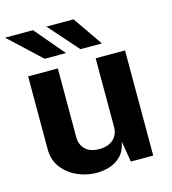

<svg xmlns="http://www.w3.org/2000/svg" viewBox="-111 -812 816 912"><g transform="rotate(-15 297.0 -356.5)"><path d="M253 10Q205.5 10 160.2 -9.5Q115 -29 85.5 -66.8Q56 -104.5 56 -159.5V-517H202V-178Q202 -142 225.5 -119Q249 -96 294.5 -96Q337 -96 362.5 -118.2Q388 -140.5 388 -180.5V-517H532.5V0H422.5L405.5 -102.5Q396.5 -57 371.8 -32.8Q347 -8.5 315.2 0.8Q283.5 10 253 10ZM334.5 -723 435 -577.5H329.5L201 -723ZM135 -723 258.5 -577.5H153.5L-2.5 -723Z"/></g></svg>

Font: Public Sans
Style: Bold
Weight: 700
Designer: The Public Sans project authors (U.S. Web Design System). Libre Franklin designed by Pablo Impallari and Rodrigo Fuenzal
Version: Version 1.008; ttfautohint (v1.8.1) -l 8 -r 50 -G 200 -x 14 